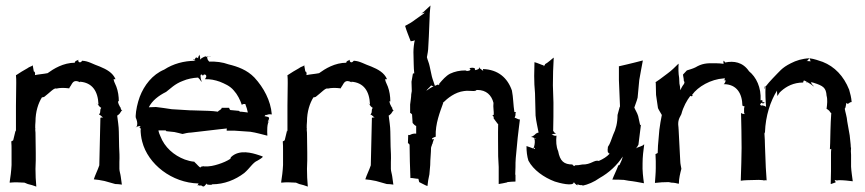

<svg xmlns="http://www.w3.org/2000/svg" viewBox="-20 -664 3143 698"><path d="M15 -1 16 0C32 -2 53 -1 69 0L81 5C91 7 103 11 111 14H112C110 -6 109 -29 109 -50L110 -81V-109L109 -182L108 -193C108 -194 109 -196 109 -196L108 -197C108 -205 108 -214 109 -222C109 -258 119 -289 133 -311V-310C135 -310 139 -311 141 -312C162 -328 177 -346 185 -342C198 -345 212 -345 230 -343L231 -342C232 -345 235 -349 237 -352C243 -361 247 -377 271 -365C272 -365 271 -366 270 -367C315 -364 336 -333 338 -285H337V-284C336 -284 336 -285 336 -284C339.2 -279.1 342.9 -274.6 348 -272C347 -271 346 -268 345 -266L344 -255C343 -253 341 -248 340 -248V-247C345 -247 350 -239 355 -237C352 -237 348 -237 345 -236L341 -63C335 -45 326 -28 321 -12C332 -11 347 -9 360 -6L399 5C407 5 415 6 422 7H423C422 -3 420 -12 419 -22C418 -31 414 -42 414 -50V-75C415 -92 414 -114 413 -131L412 -185C412 -204 408 -227 406 -244C408 -244 413 -249 415 -251L421 -260C421 -261 423 -262 424 -262V-263C423 -263 421 -264 421 -265C420 -266 420 -268 419 -269V-272C419 -272 418 -274 417 -274C406 -293 409 -298 411 -296C412 -295 411 -295 412 -295C412 -314 409 -333 403 -349C395 -366 394 -370 393 -376H400C390 -400 367 -412 343 -422C319 -430 300 -443 279 -443L276 -440C269 -433 262 -442 265 -446C265 -447 266 -447 266 -447C265 -447 265 -447 264 -446C252 -442 250 -437 253 -436C210 -436 175 -414 153 -398C138 -395 121 -394 107 -391C108 -394 108 -398 106 -403L103 -404C102 -411 100 -419 99 -426C93 -422 86 -421 80 -416C66 -408 52 -400 39 -391H38C39 -382 39 -371 39 -362L38 -280V-187H37V-189H36V-187L28 -154C27 -153 22 -150 21 -150C22 -141 22 -127 22 -117V-64C21 -43 18 -19 15 -1ZM99 -426V-428L100 -427ZM279 -443C279 -443 280 -444 281 -444V-445ZM331 -289 334 -286C333 -287 332 -288 332 -289ZM334 -286 336 -284V-283C336 -283 335 -284 334 -286Z M472 -238C473 -236 476 -232 476 -230C479 -222 481 -210 476 -203C475 -202 474 -202 473 -201H474C475 -201 476 -203 477 -203C492 -209 494 -202 486 -202V-201C487 -201 489 -201 489 -200C495 -192 492 -190 492 -192C492 -193 492 -195 491 -196C491 -180 493 -164 497 -149C518 -67 605 1 702 3C701 4 700 6 699 8L697 10L698 11C699 10 699 9 699 8C702 11 707 11 711 10C718 14 720 18 729 6C729 5 729 4 730 3C730 4 731 4 731 5C734 9 751 8 751 7V6C795 6 835 -10 868 -35C889 -53 899 -73 916 -80C923 -84 930 -88 936 -94C935 -95 929 -98 921 -100C897 -108 850 -122 820 -93C819 -92 817 -88 818 -87C806 -79 790 -72 774 -67C758 -62 743 -58 721 -59L720 -60C719 -59 711 -59 710 -57C710 -56 709 -56 709 -55C704 -56 698 -65 687 -75V-76C674.4 -77.1 662.7 -80.1 652 -84C612 -99 578 -129 563 -169C560 -175 557 -183 556 -190H582L585 -187L614 -184C624 -182 635 -179 643 -177H644C652 -179 664 -182 674 -182L777 -194C786 -195 796 -196 805 -197C804 -196 804 -194 804 -193C805 -192 804 -190 804 -190V-189H832L890 -185C911 -182 934 -175 951 -171H952C951 -185 950 -216 959 -225L958 -226C958 -223 955 -221 953 -219C955 -227 963 -236 954 -239C951 -240 945 -241 941 -242C943 -243 944 -243 945 -246C946 -247 948 -245 952 -247C957 -249 964 -249 968 -248V-249C964 -298 939 -345 905 -382C878 -410 844 -422 811 -430C789 -438 765 -441 740 -440C740 -441 739 -442 738 -443C734 -447 733 -454 733 -457C730 -456 731 -462 721 -457C717 -455 710 -451 707 -447C708 -451 708 -457 706 -461C704 -468 706 -466 701 -457C700 -455 700 -453 701 -452C700 -453 695 -455 694 -455C692 -456 689 -451 688 -447L689 -446C689 -445 689 -444 690 -443C649 -443 609 -432 577 -411C534 -393 504 -354 488 -312C480 -290 474 -264 473 -240L474 -239V-236ZM521 -274C533 -298 556 -316 584 -330C599 -341 615 -359 645 -370C661 -377 681 -381 700 -382C704.8 -377.2 709.7 -371.6 712 -367L713 -368C711 -372 709 -381 709 -387C709 -396 715 -394 718 -388C719 -398 737 -393 727 -379C727 -378 725 -377 725 -377V-376C744 -377 762 -373 779 -367C796 -360 816 -352 830 -335C843 -321 853 -301 859 -283H860C860 -284 864 -286 866 -286H872V-285C876 -275 879 -265 881 -255C871 -256 862 -258 852 -258L849 -261L817 -264C815 -266 813 -270 813 -272H786C786 -268 781 -265 778 -263C777 -263 772 -259 772 -258C763 -259 749 -261 739 -261L673 -263H670L604 -267C586 -270 563 -273 547 -275ZM687 -443C679 -450 685 -449 688 -447C687 -445 687 -443 687 -443ZM733 -457C733 -458 734 -459 734 -459H740C738 -458 735 -458 733 -457ZM740 -459H745V-460C744 -460 742 -460 740 -459Z M1002 -1 1003 0C1019 -2 1040 -1 1056 0L1068 5C1078 7 1090 11 1098 14H1099C1097 -6 1096 -29 1096 -50L1097 -81V-109L1096 -182L1095 -193C1095 -194 1096 -196 1096 -196L1095 -197C1095 -205 1095 -214 1096 -222C1096 -258 1106 -289 1120 -311V-310C1122 -310 1126 -311 1128 -312C1149 -328 1164 -346 1172 -342C1185 -345 1199 -345 1217 -343L1218 -342C1219 -345 1222 -349 1224 -352C1230 -361 1234 -377 1258 -365C1259 -365 1258 -366 1257 -367C1302 -364 1323 -333 1325 -285H1324V-284C1323 -284 1323 -285 1323 -284C1326.2 -279.1 1329.9 -274.6 1335 -272C1334 -271 1333 -268 1332 -266L1331 -255C1330 -253 1328 -248 1327 -248V-247C1332 -247 1337 -239 1342 -237C1339 -237 1335 -237 1332 -236L1328 -63C1322 -45 1313 -28 1308 -12C1319 -11 1334 -9 1347 -6L1386 5C1394 5 1402 6 1409 7H1410C1409 -3 1407 -12 1406 -22C1405 -31 1401 -42 1401 -50V-75C1402 -92 1401 -114 1400 -131L1399 -185C1399 -204 1395 -227 1393 -244C1395 -244 1400 -249 1402 -251L1408 -260C1408 -261 1410 -262 1411 -262V-263C1410 -263 1408 -264 1408 -265C1407 -266 1407 -268 1406 -269V-272C1406 -272 1405 -274 1404 -274C1393 -293 1396 -298 1398 -296C1399 -295 1398 -295 1399 -295C1399 -314 1396 -333 1390 -349C1382 -366 1381 -370 1380 -376H1387C1377 -400 1354 -412 1330 -422C1306 -430 1287 -443 1266 -443L1263 -440C1256 -433 1249 -442 1252 -446C1252 -447 1253 -447 1253 -447C1252 -447 1252 -447 1251 -446C1239 -442 1237 -437 1240 -436C1197 -436 1162 -414 1140 -398C1125 -395 1108 -394 1094 -391C1095 -394 1095 -398 1093 -403L1090 -404C1089 -411 1087 -419 1086 -426C1080 -422 1073 -421 1067 -416C1053 -408 1039 -400 1026 -391H1025C1026 -382 1026 -371 1026 -362L1025 -280V-187H1024V-189H1023V-187L1015 -154C1014 -153 1009 -150 1008 -150C1009 -141 1009 -127 1009 -117V-64C1008 -43 1005 -19 1002 -1ZM1086 -426V-428L1087 -427ZM1266 -443C1266 -443 1267 -444 1268 -444V-445ZM1318 -289 1321 -286C1320 -287 1319 -288 1319 -289ZM1321 -286 1323 -284V-283C1323 -283 1322 -284 1321 -286Z M1453 -569C1458 -551 1466 -533 1473 -514C1477 -514 1486 -516 1488 -518C1485 -506 1483 -488 1483 -474L1484 -431C1484 -420 1485 -408 1486 -397C1485 -398 1482 -397 1481 -396C1480 -386 1477 -376 1476 -367V-366C1476 -356 1477 -344 1477 -333L1475 -321C1475 -310 1472 -294 1471 -284V-253C1472 -254 1477 -250 1478 -248L1480 -217C1483 -213 1489 -207 1493 -206V-178C1489 -179 1481 -178 1476 -176C1474 -175 1467 -171 1464 -174L1463 -144C1465 -143 1468 -140 1469 -138L1470 -77C1470 -58 1472 -37 1472 -17C1482 -17 1492 -14 1501 -14L1504 -2C1515 3 1524 9 1533 12H1534C1535 -1 1538 -17 1541 -30L1544 -64C1544 -85 1547 -108 1547 -128L1548 -129C1548 -129 1548 -133 1549 -133C1550 -136 1551 -141 1553 -143V-145L1557 -157V-159H1556C1552 -155 1547 -159 1554 -163C1556 -164 1563 -167 1564 -167V-168C1562 -214 1580 -258 1591 -289C1590 -289 1590 -290 1590 -290C1607 -307 1634 -329 1667 -333C1677 -335 1694 -333 1705 -333V-334H1706C1709 -334 1708 -333 1713 -337C1714 -337 1715 -336 1715 -337C1748 -337 1767 -318 1774 -290C1772 -274 1776 -258 1775 -247C1774 -246 1771 -245 1770 -245V-244C1774 -244 1774 -239 1775 -236V-232C1776 -232 1778 -230 1778 -229L1787 -217C1787 -216 1790 -213 1791 -213C1790 -175 1791 -135 1791 -96L1793 -57V5C1803 4 1813 1 1824 -1V-2C1834 -3 1845 -4 1854 -4V-31C1854 -30 1854 -29 1853 -28L1854 -57C1854 -67 1854 -78 1855 -89L1862 -163C1864 -185 1868 -209 1870 -229V-230C1866 -228 1855 -236 1851 -236C1852 -238 1853 -243 1854 -245V-251C1854 -253 1855 -255 1856 -255V-256C1855 -256 1852 -256 1850 -257C1846 -280 1846 -311 1841 -335C1825 -381 1791 -411 1736 -413C1735 -411 1737 -406 1737 -406C1736 -406 1733 -410 1725 -415C1724 -416 1722 -418 1722 -420H1721C1725 -413 1714 -410 1707 -409V-410L1705 -409C1712 -414 1703 -421 1686 -416C1687 -416 1698 -408 1679 -406C1677 -406 1673 -407 1672 -408C1651 -408 1633 -404 1616 -396C1601 -388 1589 -374 1577 -360C1577 -355 1575 -352 1573 -357C1569 -355 1565 -354 1561 -352C1558 -363 1553 -374 1550 -386L1542 -423C1540 -434 1534 -447 1532 -456C1534 -466 1537 -482 1537 -494L1539 -531L1542 -604C1542 -618 1544 -631 1545 -644C1537 -637 1528 -628 1519 -620C1516 -618 1513 -615 1511 -614C1513 -615 1517 -617 1520 -617C1521 -618 1523 -618 1524 -618L1521 -615L1490 -593C1479 -584 1464 -576 1453 -570ZM1471 -17H1472V-16ZM1530 -334C1533 -340 1541 -345 1547 -353H1548C1551 -352 1553 -351 1556 -350C1547 -346 1538 -340 1530 -334Z M1894 -133C1894 -113 1896 -96 1901 -80C1919 -46 1957 -19 1997 -4C2010.9 0.6 2066 15.5 2066 -2C2069 4 2083 14 2079 8V7L2080 6C2087 10 2093 9 2097 9C2098 10 2098 11 2098 11C2117 7 2139 -2 2160 -17C2194 -36 2223 -63 2244 -95C2242 -85 2237 -74 2232 -64L2228 -63C2221 -44 2212 -27 2206 -11C2218 -11 2235 -11 2248 -10L2265 -7C2284 -5 2304 -1 2320 2H2321C2318 -19 2315 -45 2316 -69V-70C2316 -93 2319 -118 2322 -139H2321C2316 -132 2299 -130 2291 -124C2295 -127 2298 -133 2301 -138L2310 -210C2309 -210 2308 -209 2308 -209C2308 -209 2308 -210 2307 -210L2300 -242C2297 -253 2289 -265 2286 -273C2289 -283 2295 -296 2298 -309L2304 -373C2308 -397 2313 -422 2317 -444H2316C2299 -440 2279 -434 2260 -430L2230 -423C2230 -422 2230 -423 2229 -423L2230 -422V-373C2231 -340 2233 -308 2234 -276H2233C2233 -275 2232 -273 2232 -272L2225 -246C2225 -218 2219 -194 2209 -174C2201 -154 2199 -143 2190 -130C2190 -127 2189 -122 2189 -118C2191 -110 2191 -108 2193 -107C2194 -107 2195 -106 2196 -105C2186 -94 2173 -86 2157 -79C2140 -84 2129 -65 2097 -66C2088 -64 2079 -63 2069 -63C2071 -61 2069 -57 2061 -65L2062 -66C2030 -66 2016 -78 2009 -115C2002 -130 2001 -151 2003 -170V-171C2001 -170 1995 -170 1993 -172H1992C1989 -173 1987 -174 1985 -175C1988 -175 1990 -176 1992 -177C1995 -178 2000 -177 2002 -177C2000 -178 1996 -181 1995 -183L1994 -184C1994 -185 1991 -188 1991 -188C1992 -221 1992 -257 1992 -291L1990 -354C1990 -387 1991 -423 1993 -454H1992C1984 -448 1973 -437 1962 -431C1961 -429 1959 -424 1956 -423C1956 -424 1957 -425 1957 -426C1946 -429 1935 -435 1923 -438L1922 -388C1922 -368 1923 -345 1925 -325L1927 -244C1929 -223 1935 -199 1938 -182C1934 -182 1927 -178 1925 -175C1921 -171 1914 -167 1910 -166C1917.7 -166 1924.8 -161.1 1931 -158C1930 -158 1929 -159 1928 -159C1925 -159 1922 -161 1921 -163V-162C1922 -161 1924 -157 1924 -154C1925 -145 1923 -132 1919 -124C1912 -127 1900 -131 1894 -133ZM1920 -124C1927 -131 1924 -123 1925 -122C1925 -122 1923 -123 1920 -124ZM2189 -111H2190C2190 -112 2189 -115 2189 -117ZM2189 -118C2188.8 -120.4 2188.1 -121.8 2189 -120ZM2310 -210 2311 -211 2310 -212Z M2616 -437C2610 -447 2610 -443 2610 -437C2610 -436 2610 -433 2611 -432C2602 -433 2593 -434 2584 -434C2547 -435 2532 -433 2508 -419C2498 -414 2486 -411 2477 -408C2472 -403 2468 -398 2463 -393C2463 -388 2466 -379 2466 -370C2470 -365 2468 -362 2466 -358C2460 -351 2457 -343 2453 -336C2453 -344 2452 -352 2450 -360L2449 -381C2446 -397 2446 -416 2447 -432H2446C2435 -421 2421 -407 2407 -397L2379 -376C2374 -372 2368 -369 2363 -365V-364C2363 -364 2364 -364 2364 -363V-362C2364 -348 2365 -333 2365 -319L2372 -271C2376 -262 2383 -252 2386 -246C2383 -230 2379 -210 2377 -192L2372 -134C2372 -126 2371 -116 2371 -108C2370 -107 2368 -106 2367 -106C2367 -105 2364 -104 2363 -104C2363 -96 2364 -86 2364 -78V-53C2364 -35 2362 -16 2361 0V1C2376 -1 2395 -2 2411 -2L2421 0C2430 0 2440 2 2447 4L2448 3C2448 -15 2453 -35 2457 -50V-51C2456 -58 2453 -69 2453 -78L2447 -194V-195H2446L2447 -196C2444 -219 2445 -228 2457 -249C2464 -276 2477 -299 2490 -316V-315C2491 -315 2494 -314 2495 -314C2497 -314 2498 -318 2498 -318C2497 -318 2496 -319 2496 -319C2517 -349 2564 -376 2611 -379C2612 -379 2614 -380 2615 -381C2615 -380 2614 -378 2614 -376V-374C2613 -373 2612 -373 2611 -372C2611 -372 2614 -369 2614 -374H2615C2615 -373 2616 -373 2617 -372C2620 -370 2613 -358 2611 -358H2613C2658 -357 2678 -325 2679 -280C2681 -279 2685 -277 2687 -277C2686 -275 2685 -271 2685 -269V-255C2686 -253 2686 -251 2687 -249C2685 -250 2683 -250 2681 -250C2679 -250 2676 -252 2675 -253H2674C2675 -211 2676 -168 2676 -126L2675 -72C2675 -51 2673 -29 2673 -8V-7C2680 -8 2689 -9 2697 -9L2737 -10H2739L2755 -9C2755 -8 2757 -8 2757 -8H2758C2758 -8 2760 -9 2761 -9C2762 -9 2764 -9 2765 -8L2767 -9C2766 -24 2765 -40 2764 -55L2761 -133C2761 -147 2760 -165 2759 -179C2760 -179 2760 -183 2761 -183C2763 -243 2781 -297 2805 -335C2804 -330 2806 -322 2806 -315C2810 -319 2811 -326 2820 -333C2839 -350 2865 -364 2900 -364C2899 -365 2902 -370 2902 -371C2903 -372 2907 -370 2913 -367C2912 -366 2912 -366 2911 -366V-365H2916C2925 -360 2935 -353 2937 -350L2938 -351C2935 -354 2930 -359 2928 -365C2931 -365 2935 -364 2938 -363C2973 -352 2983 -345 2985 -316C2989 -302 2987 -284 2985 -269V-268C2987 -268 2993 -263 2995 -261C2996 -259 3000 -253 3002 -253C3001 -233 2999 -209 2999 -188L2998 -144C2998 -136 2997 -129 2997 -122V-121C2998 -122 2999 -122 3000 -122L3002 -123C3001 -116 3001 -108 3001 -101V-42C3001 -26 3000 -10 3000 5H3001C3007 3 3012 1 3018 -1C3017 -4 3016 -8 3014 -10C3017 -9 3021 -8 3023 -8L3030 -9C3047 -9 3065 -7 3080 -5V-6C3078 -22 3075 -40 3074 -58V-101C3073 -109 3073 -120 3074 -127L3073 -128C3073 -141 3070 -157 3069 -172L3060 -223C3059 -239 3053 -256 3051 -269C3053 -270 3055 -277 3055 -280L3056 -285V-290C3064.8 -281.2 3065.5 -293 3076 -293V-294C3075 -309 3071 -324 3067 -338C3047 -388 3014 -422 2971 -439C2956 -444 2940 -450 2924 -452L2923 -451C2924 -449 2926 -446 2926 -443C2926 -438 2931 -442 2915 -442H2912C2915 -443 2918 -445 2918 -447L2922 -451L2921 -452C2897 -451 2874 -444 2855 -434C2821 -417 2815 -405 2789 -379C2780 -370 2771 -359 2763 -349C2762 -351 2758 -348 2759 -346L2760 -345C2761 -346 2762 -348 2763 -349V-347C2762 -324 2763 -298 2765 -276H2764C2762 -279 2754 -280 2751 -281L2747 -280L2743 -284C2744 -285 2747 -289 2747 -291C2748 -290 2749 -289 2750 -289C2758 -286 2762 -292 2758 -292C2756 -293 2753 -293 2751 -292C2752 -294 2752 -296 2752 -297C2752 -302 2745 -299 2745 -299C2748 -346 2729 -384 2703 -405C2680 -439 2647 -443 2617 -437ZM2758 -342 2759 -341C2760 -343 2761 -344 2760 -345C2759 -344 2759 -343 2758 -342Z"/></svg>

Font: Charger Mayhem
Style: Regular
Weight: 400
Designer: Jasper
Foundry: Cannot Into Space Fonts
Version: Version 0.98